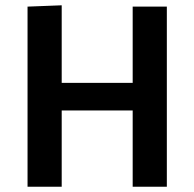

<svg xmlns="http://www.w3.org/2000/svg" viewBox="-20 -705 734 725"><path d="M213 -685V-392H481V-680H610V0H481V-288H213V0H84V-680Z"/></svg>

Font: Palanquin Dark
Style: Regular
Weight: 400
Designer: Pria Ravichandran
Version: Version 1.001